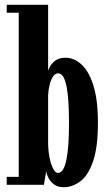

<svg xmlns="http://www.w3.org/2000/svg" viewBox="-20 -770 461 800"><path d="M245 10Q220 10 204.5 -2Q189 -14 181.2 -30Q173.5 -46 172.5 -57L163 0H8V-33H58V-717H8V-750H180.5V-475Q182 -481 189 -494Q196 -507 211.5 -518.2Q227 -529.5 253 -529.5Q288.5 -529.5 319.2 -501.8Q350 -474 369 -414.2Q388 -354.5 388 -259Q388 -156.5 367.8 -97.8Q347.5 -39 314.8 -14.5Q282 10 245 10ZM221 -49.5Q234 -49.5 242.8 -64Q251.5 -78.5 257 -105.8Q262.5 -133 265 -171.2Q267.5 -209.5 267.5 -257.5Q267.5 -304 265.2 -342Q263 -380 257.8 -407.5Q252.5 -435 243.8 -449.8Q235 -464.5 222 -464.5Q210.5 -464.5 201.8 -452.2Q193 -440 187.5 -419.8Q182 -399.5 180.5 -374.5V-171.5Q181 -139.5 186.8 -111.8Q192.5 -84 201.8 -66.8Q211 -49.5 221 -49.5Z"/></svg>

Font: Imbue 24pt
Style: Bold
Weight: 700
Designer: Tyler Finck
Foundry: Etcetera Type Company
Version: Version 1.102